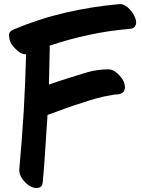

<svg xmlns="http://www.w3.org/2000/svg" viewBox="-20 -854 692 937"><path d="M563.5 -834Q429.7 -822.3 298.8 -792Q168 -761.7 43.9 -709Q24.4 -701.2 23.4 -681.6Q23.4 -678.7 24.4 -676.8Q26.4 -653.3 37.1 -636.7Q46.9 -623 66.4 -605.5Q86.9 -587.9 107.4 -588.9Q103.5 -449.2 95.7 -308.6Q86.9 -168 74.2 -28.3Q72.3 -2.9 89.8 20.5Q107.4 43.9 127.9 54.7Q141.6 63.5 158.2 63.5Q162.1 63.5 166 62.5Q186.5 60.5 188.5 36.1Q196.3 -46.9 201.2 -128.9Q207 -210.9 211.9 -293Q253.9 -308.6 294.9 -323.2Q336.9 -338.9 378.9 -351.6Q415 -364.3 451.2 -374Q486.3 -383.8 523.4 -389.6Q536.1 -392.6 554.7 -393.6Q572.3 -394.5 582 -405.3Q589.8 -415 589.8 -428.7Q588.9 -441.4 585 -453.1Q576.2 -473.6 554.7 -494.1Q533.2 -515.6 508.8 -515.6Q458 -515.6 408.2 -502Q358.4 -487.3 310.5 -471.7Q287.1 -464.8 264.6 -457Q241.2 -449.2 218.8 -441.4Q219.7 -484.4 220.7 -528.3Q221.7 -571.3 222.7 -616.2Q222.7 -620.1 222.7 -623Q222.7 -627 221.7 -630.9Q316.4 -663.1 414.1 -683.6Q512.7 -705.1 612.3 -712.9Q624 -713.9 630.9 -717.8Q637.7 -721.7 640.6 -728.5Q644.5 -735.4 644.5 -745.1Q644.5 -754.9 639.6 -766.6Q630.9 -790 614.3 -807.6Q602.5 -820.3 589.8 -827.1Q578.1 -834 566.4 -834Q565.4 -834 563.5 -834Z"/></svg>

Font: TroubleSide
Style: Comic
Weight: 400
Designer: Koroletov
Version: 1_5